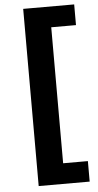

<svg xmlns="http://www.w3.org/2000/svg" viewBox="-62 -859 514 1011"><g transform="rotate(-5 195.0 -353.5)"><path d="M100.6 -822.3H370.1V-712.9H239.3V5.9H370.1V114.3H100.6Z"/></g></svg>

Font: WEMIX Pretendard
Style: Bold
Weight: 700
Designer: Base glyphs from Inter by Rasmus Andersson; Hangeul glyphs from Noto Sans CJK(Source Han Sans) by Jang Soo-young and Kan
Foundry: Kil Hyung-jin
Version: Version 1.000